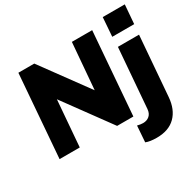

<svg xmlns="http://www.w3.org/2000/svg" viewBox="-202 -982 1459 1433"><g transform="rotate(-30 527.5 -266.0)"><path d="M737 -712 681 0H541L251 -397L219 0H45L101 -712H238L529 -314L562 -712ZM720 79Q753 79 775 60Q797 41 800 4L841 -508H1023L982 6Q974 109 916 167Q858 225 754 225Q695 225 661 211L671 72Q699 79 720 79ZM1044 -757 1031 -594H842L854 -757Z"/></g></svg>

Font: Muli Black
Style: Italic
Weight: 900
Italic angle: -4.541°
Designer: Vernon Adams
Foundry: Vernon Adams
Version: Version 2.001